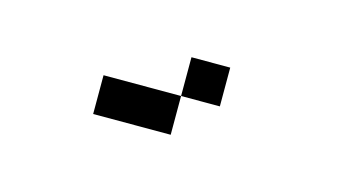

<svg xmlns="http://www.w3.org/2000/svg" viewBox="-32 -87 564 299"><g transform="rotate(15 250.0 62.5)"><path d="M312.5 62.5V0H250V62.5H125V125H250V62.5Z"/></g></svg>

Font: CalcUnifontExMono
Style: Regular
Weight: 500
Version: Version 15.0.06